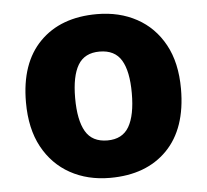

<svg xmlns="http://www.w3.org/2000/svg" viewBox="-45 -607 718 665"><g transform="rotate(-5 313.5 -274.5)"><path d="M583 -276Q583 -138 510.5 -64Q438 10 312 10Q234 10 173.5 -23.5Q113 -57 78.5 -120.5Q44 -184 44 -276Q44 -412 116.5 -485.5Q189 -559 315 -559Q393 -559 453.5 -526Q514 -493 548.5 -430Q583 -367 583 -276ZM215 -276Q215 -199 238 -159.5Q261 -120 314 -120Q366 -120 389 -159.5Q412 -199 412 -276Q412 -352 389 -390.5Q366 -429 313 -429Q261 -429 238 -390.5Q215 -352 215 -276Z"/></g></svg>

Font: Noto Sans Gurmukhi UI ExtraBold
Style: Regular
Weight: 800
Designer: Jelle Bosma - Monotype Design Team
Foundry: Monotype Imaging Inc.
Version: Version 2.004; ttfautohint (v1.8.4.7-5d5b)